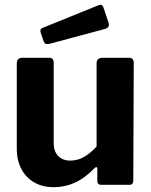

<svg xmlns="http://www.w3.org/2000/svg" viewBox="-20 -771 632 801"><path d="M274 -101Q305 -101 332.5 -117.5Q360 -134 383 -160V-507Q383 -530 409 -530H517Q538 -530 538 -509L536 -18Q536 0 520 0H401Q386 0 386 -17V-66Q386 -72 383 -73.5Q380 -75 375 -70Q333 -27 291.5 -8.5Q250 10 203 10Q159 10 124.5 -9Q90 -28 70 -64.5Q50 -101 50 -151V-506Q50 -530 74 -530H185Q204 -530 204 -509V-173Q204 -140 222.5 -120.5Q241 -101 274 -101ZM411 -741 433 -676Q439 -656 417 -650L186 -588Q175 -586 170 -588.5Q165 -591 162 -599L150 -634Q145 -649 156 -654L393 -750Q405 -755 411 -741Z"/></svg>

Font: Libre Franklin Thin
Style: Bold
Weight: 700
Version: Version 3.000